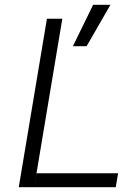

<svg xmlns="http://www.w3.org/2000/svg" viewBox="-20 -778 553 798"><path d="M58 0 175 -700H239L122 0ZM122 0 132 -58H471L461 0ZM283 -586 367 -758H439L340 -586Z"/></svg>

Font: Figtree Light Light
Style: Italic
Weight: 300
Italic angle: -9.5°
Version: Version 2.000